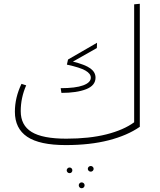

<svg xmlns="http://www.w3.org/2000/svg" viewBox="-20 -758 850 1019"><path d="M722 -738V-85Q656 -39 557 -13.5Q458 12 329 12Q190 12 124.5 -32Q59 -76 59 -165Q59 -240 94 -313L119 -305Q90 -239 90 -168Q90 -93 148 -57.5Q206 -22 332 -22Q454 -22 545 -45Q636 -68 692 -109V-735ZM462 -346Q462 -367 433.5 -383.5Q405 -400 335 -415L341 -442L495 -531L494 -503L367 -431Q432 -415 459.5 -395Q487 -375 487 -346Q487 -304 437 -284.5Q387 -265 306 -265L302 -290Q381 -290 421.5 -305Q462 -320 462 -346ZM446 138Q446 132 450.5 127.5Q455 123 462 123Q468 123 472.5 127.5Q477 132 477 138Q477 144 472.5 148.5Q468 153 462 153Q455 153 450.5 148.5Q446 144 446 138ZM334 146Q334 140 338.5 135.5Q343 131 349 131Q356 131 360 135.5Q364 140 364 146Q364 152 360 156.5Q356 161 349 161Q343 161 338.5 156.5Q334 152 334 146ZM398 225Q398 219 402.5 214.5Q407 210 413 210Q420 210 424.5 214.5Q429 219 429 225Q429 232 424.5 236.5Q420 241 413 241Q407 241 402.5 236.5Q398 232 398 225Z"/></svg>

Font: FiraGO UltraLight
Style: Regular
Weight: 200
Designer: bBox Type
Foundry: bBox Type GmbH
Version: Version 1.001